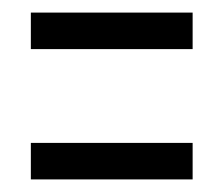

<svg xmlns="http://www.w3.org/2000/svg" viewBox="-20 -469 353 305"><path d="M29 -391V-449H286V-391ZM29 -184V-242H286V-184Z"/></svg>

Font: Inconsolata ExtraCondensed Thin
Style: Regular
Weight: 100
Width: 2
Monospace: yes
Designer: Raph Levien, Cyreal, Brenton Simpson
Foundry: Raph Levien, Cyreal, Google
Version: Version 3.100; ttfautohint (v1.8.4.7-5d5b)